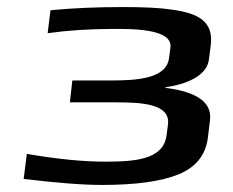

<svg xmlns="http://www.w3.org/2000/svg" viewBox="-20 -514 661 544"><path d="M572 -346 577 -385C586 -454 541 -477 465 -487C432 -492 386 -494 326 -494C254 -494 185 -491 123 -485L115 -420C173 -428 234 -432 299 -432H319C419 -432 467 -415 463 -380L459 -350C452 -291 368 -286 295 -286H185L178 -224H309C381 -224 463 -220 456 -162L452 -131C443 -61 362 -56 276 -56C217 -56 143 -63 56 -78L47 -7C140 4 213 10 269 10C365 10 437 0 486 -20C535 -40 563 -75 569 -124L575 -174C581 -223 539 -254 449 -265V-267C504 -274 567 -298 572 -346Z"/></svg>

Font: Gamestation Extended
Style: Italic
Weight: 400
Width: 7
Designer: Jonas Hecksher
Foundry: Jonas Hecksher, Playtypeª, e-types AS
Version: Version 1.003